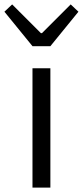

<svg xmlns="http://www.w3.org/2000/svg" viewBox="-52 -849 375 869"><path d="M95 0H176V-540H95ZM95 -640H176L303 -796L268 -829L138 -699H133L3 -829L-32 -796Z"/></svg>

Font: Source Han Sans JP Normal
Style: Regular
Weight: 350
Designer: Ryoko NISHIZUKA 西塚涼子 (kana, bopomofo & ideographs); Paul D. Hunt (Latin, Greek & Cyrillic); Sandoll Communications 산돌커뮤니
Foundry: Adobe
Version: Version 2.002;hotconv 1.0.116;makeotfexe 2.5.65601